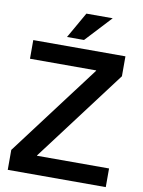

<svg xmlns="http://www.w3.org/2000/svg" viewBox="-97 -968 768 1034"><g transform="rotate(10 287.0 -451.0)"><path d="M161 -104V-102H555V0H19V-109L395 -608V-610H33V-712H537V-603ZM209 -760 290 -902H434L302 -760Z"/></g></svg>

Font: CST
Style: Medium
Weight: 500
Version: Version 1.00